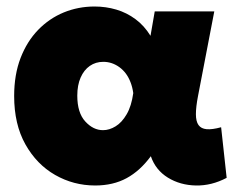

<svg xmlns="http://www.w3.org/2000/svg" viewBox="-20 -555 740 590"><path d="M272.5 15Q206 15 149.2 -17.5Q92.5 -50 58 -111.5Q23.5 -173 23.5 -260Q23.5 -325.5 43.2 -376.8Q63 -428 97.2 -463.2Q131.5 -498.5 176 -516.8Q220.5 -535 270.5 -535Q305.5 -535 337.5 -525.5Q369.5 -516 396.2 -496.2Q423 -476.5 442.5 -445L455.5 -520H638.5L588.5 -260Q582 -226.5 582 -204.2Q582 -182 590 -170.8Q598 -159.5 615 -158Q632 -156.5 659.5 -164L676.5 -8.5Q630 16 581.8 15Q533.5 14 495.8 -9.2Q458 -32.5 443.5 -75Q410.5 -30 369 -7.5Q327.5 15 272.5 15ZM296.5 -155Q316 -155 335.2 -166.8Q354.5 -178.5 369.2 -203.8Q384 -229 389.5 -269Q387 -287 381.2 -302Q375.5 -317 366.8 -328.8Q358 -340.5 347 -348.5Q336 -356.5 323.5 -360.8Q311 -365 297.5 -365Q274 -365 256 -352.5Q238 -340 227.8 -316.8Q217.5 -293.5 217.5 -261Q217.5 -208.5 242 -181.8Q266.5 -155 296.5 -155Z"/></svg>

Font: Geologica Roman Black
Style: Regular
Weight: 900
Designer: Sindre Bremnes, Frode Helland
Foundry: Monokrom Skriftforlag AS
Version: Version 1.010;gftools[0.9.28]